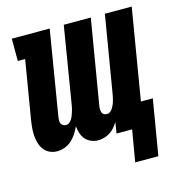

<svg xmlns="http://www.w3.org/2000/svg" viewBox="-102 -621 804 857"><g transform="rotate(-15 300.0 -192.0)"><path d="M418 146 443 0H371L379 -52Q372 -39 362 -27.5Q352 -16 339.5 -8Q327 0 313 4Q299 8 285 8Q268 8 252.5 1.5Q237 -5 226.5 -17Q216 -29 211 -45Q206 -61 204 -78Q196 -61 186 -45.5Q176 -30 162 -17.5Q148 -5 130.5 1.5Q113 8 96 8Q78 8 62 1Q46 -6 35.5 -19.5Q25 -33 20 -49.5Q15 -66 13.5 -84Q12 -102 13.5 -120Q15 -138 18 -157L63 -427H29V-530H204L139 -136Q138 -129 138 -121.5Q138 -114 141 -108Q144 -102 150 -98.5Q156 -95 163 -95Q172 -95 179 -100.5Q186 -106 190.5 -113.5Q195 -121 198 -129Q201 -137 203.5 -145Q206 -153 208 -161Q210 -169 211 -177L269 -530H394L328 -136Q327 -129 327.5 -121.5Q328 -114 330.5 -108Q333 -102 339 -98.5Q345 -95 353 -95Q361 -95 368 -100.5Q375 -106 379.5 -113.5Q384 -121 387.5 -129Q391 -137 393 -145Q395 -153 397 -161Q399 -169 400 -177L459 -530H583L513 -110H568L525 146Z"/></g></svg>

Font: Iosevka Slab XBdEx
Style: Italic
Weight: 800
Width: 7
Italic angle: -9°
Monospace: yes
Designer: Belleve Invis
Foundry: Belleve Invis
Version: Version 11.1.1; ttfautohint (v1.8.3)